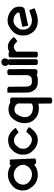

<svg xmlns="http://www.w3.org/2000/svg" viewBox="910 -1456 730 2613"><g transform="rotate(-90 1274.5 -150.0)"><path d="M205 -407Q239 -407 272 -396Q305 -385 334 -365V-380L408 -382L410 -353Q412 -315 413.5 -276.5Q415 -238 417 -200L424 -33L385 -23H361L344 -40V-50Q329 -38 307.5 -26.5Q286 -15 264 -9Q234 0 202 0Q66 0 -1 -138Q-7 -158 -9.5 -174Q-12 -190 -12 -204Q-12 -318 102 -382Q151 -407 205 -407ZM67 -204Q67 -131 148 -91L147 -92Q164 -86 177.5 -82.5Q191 -79 203 -79Q291 -79 331 -165Q338 -183 338 -194Q338 -242 310.5 -274.5Q283 -307 238 -323L241 -322L200 -328Q161 -326 129.5 -307Q98 -288 78 -250Q67 -220 67 -204Z M678 -404Q768 -404 841 -301L779 -261Q722 -325 678 -325H670Q637 -325 610 -303Q583 -281 563 -244Q561 -235 558.5 -223.5Q556 -212 556 -202V-194Q556 -157 581 -129Q606 -101 652 -84L682 -80Q732 -81 782 -155Q813 -155 851 -119Q777 0 678 0Q563 0 491 -119Q484 -136 480 -154Q476 -172 476 -194V-206Q476 -316 588 -387Q633 -404 670 -404Z M1092 -399Q1118 -399 1141 -393.5Q1164 -388 1187 -374Q1191 -377 1200 -377H1235L1253 -359V178L1235 195H1189L1172 178L1170 6Q1144 15 1111 15Q978 15 921 -95Q913 -113 909 -134.5Q905 -156 905 -182Q905 -276 976 -353Q1000 -377 1029 -388Q1058 -399 1092 -399ZM986 -182Q986 -139 1006 -112Q1026 -85 1064 -74Q1094 -66 1114 -66Q1154 -66 1172 -86V-271Q1162 -294 1140 -306Q1118 -318 1087 -318Q1052 -318 1027 -286.5Q1002 -255 987 -196L988 -199Z M1382 -414 1400 -397 1402 -142V-144Q1406 -114 1421 -97.5Q1436 -81 1462 -81H1497Q1537 -81 1554 -122L1558 -150V-397L1575 -414H1621L1639 -397V-326L1641 -176L1639 -41V-23L1621 -6H1575L1566 -16Q1534 0 1497 0H1456Q1361 0 1325 -106L1321 -140L1319 -389L1321 -414Z M1742 -495Q1765 -492 1775.5 -478.5Q1786 -465 1786 -448V-439Q1776 -393 1734 -393Q1683 -400 1683 -446Q1690 -495 1732 -495ZM1713 -407H1758L1775 -391V-17L1758 0H1713L1696 -17V-391Z M1950 -407Q2014 -407 2076 -329Q2068 -315 2055 -303.5Q2042 -292 2019 -278Q1976 -327 1941 -327Q1929 -327 1911.5 -317.5Q1894 -308 1877 -292V-19L1865 0H1815L1798 -17V-380L1815 -397H1866L1872 -387Q1909 -407 1943 -407Z M2303 -411Q2354 -411 2398.5 -387Q2443 -363 2470 -327Q2478 -316 2483 -298.5Q2488 -281 2491 -255Q2491 -183 2448 -177L2232 -131L2214 -210L2411 -252Q2410 -279 2391 -298Q2372 -317 2338 -327L2297 -331Q2236 -330 2189 -256V-259Q2183 -246 2180.5 -234Q2178 -222 2178 -212V-192Q2178 -120 2253 -87Q2268 -84 2281.5 -82Q2295 -80 2304 -80Q2324 -80 2357 -89Q2390 -98 2442 -117L2469 -45Q2420 -23 2377 -11.5Q2334 0 2298 0Q2149 0 2101 -148L2098 -191V-212Q2098 -336 2247 -403Q2271 -411 2298 -411Z"/></g></svg>

Font: Ekushey Kolom
Style: Bold
Weight: 700
Designer: Al Mamun Sumon
Foundry: Al Mamun Sumon
Version: Version 1.0